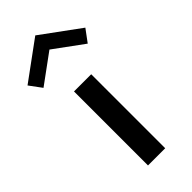

<svg xmlns="http://www.w3.org/2000/svg" viewBox="-283 -809 854 854"><g transform="rotate(-45 144.0 -382.0)"><path d="M197.3 0H89.1V-465.5H197.3ZM143.6 -674.5 4.5 -572.7 -38.2 -630.5 143.6 -763.6 325.5 -630.5 282.7 -572.7Z"/></g></svg>

Font: Spartan MB SemBd
Style: Regular
Weight: 600
Designer: Matt Bailey, Mirko Velimirovic
Foundry: Matt Bailey
Version: Version 1.005